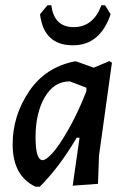

<svg xmlns="http://www.w3.org/2000/svg" viewBox="-20 -701 487 729"><path d="M379 -681 400 -647Q360 -529 257 -529Q146 -529 132 -647L160 -681H175Q185 -598 260 -598Q334 -598 365 -681ZM264 -468H269L336 -444L395 -469L405 -463L356 -111L352 -3L256 4L282 -178H271Q206 -67 131 8H115Q28 -33 28 -153Q28 -261 90 -353.5Q152 -446 264 -468ZM115 -180Q115 -93 142 -93Q155 -93 179.5 -120Q204 -147 239.5 -209Q275 -271 307 -352L308 -356V-368L245 -392Q185 -392 150 -332Q115 -272 115 -180Z"/></svg>

Font: Alegreya Sans SC Medium
Style: Italic
Weight: 500
Italic angle: -7°
Designer: Juan Pablo del Peral
Foundry: Huerta Tipografica
Version: Version 2.007